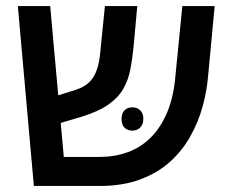

<svg xmlns="http://www.w3.org/2000/svg" viewBox="-20 -615 759 635"><path d="M92 0 39 -595H146L191 -96H309Q359 -96 402 -111.5Q445 -127 478 -159.5Q511 -192 532.5 -242.5Q554 -293 560 -362L583 -595H690L668 -361Q664 -313 650 -262.5Q636 -212 610 -165Q584 -118 543.5 -81Q503 -44 445 -22Q387 0 309 0ZM149 -199 141 -290 231 -318Q258 -327 274.5 -342.5Q291 -358 300 -383.5Q309 -409 312 -446L327 -595H434L422 -463Q418 -421 411 -385Q404 -349 387 -320Q370 -291 337.5 -268.5Q305 -246 250 -229ZM382 -222Q382 -241 392 -250.5Q402 -260 418 -260Q433 -260 443.5 -250.5Q454 -241 454 -222Q454 -203 443.5 -193Q433 -183 418 -183Q402 -183 392 -192.5Q382 -202 382 -222Z"/></svg>

Font: Noto Sans Hebrew Medium
Style: Regular
Weight: 500
Designer: Monotype Design Team
Foundry: Monotype Imaging Inc.
Version: Version 2.003